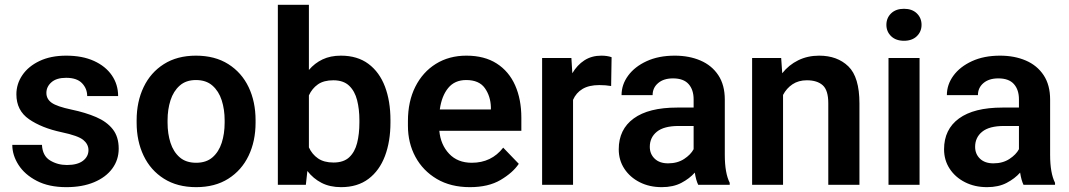

<svg xmlns="http://www.w3.org/2000/svg" viewBox="-20 -770 4454 800"><path d="M348.6 -144.5Q348.6 -168.9 327.1 -186.8Q305.7 -204.6 236.3 -219.2Q153.8 -236.8 101.1 -273.2Q48.3 -309.6 48.3 -377Q48.3 -420.4 73.2 -457Q98.1 -493.7 144.8 -515.9Q191.4 -538.1 255.9 -538.1Q323.2 -538.1 371.6 -516.1Q419.9 -494.1 446 -456.1Q472.2 -418 472.2 -369.6H343.3Q343.3 -400.9 321.8 -423.3Q300.3 -445.8 255.4 -445.8Q215.3 -445.8 194.3 -427.2Q173.3 -408.7 173.3 -382.8Q173.3 -357.4 195.3 -341.8Q217.3 -326.2 277.3 -313.5Q335.9 -301.3 380.4 -282.2Q424.8 -263.2 449.7 -231.7Q474.6 -200.2 474.6 -150.4Q474.6 -104 447.8 -67.6Q420.9 -31.2 371.8 -10.7Q322.8 9.8 256.3 9.8Q183.6 9.8 133.3 -16.4Q83 -42.5 57.1 -83Q31.2 -123.5 31.2 -166.5H154.8Q157.2 -120.6 188.5 -101.6Q219.7 -82.5 258.8 -82.5Q302.7 -82.5 325.7 -100.1Q348.6 -117.7 348.6 -144.5Z M549.3 -258.8V-269Q549.3 -346.2 578.4 -407Q607.4 -467.8 662.8 -502.9Q718.3 -538.1 796.4 -538.1Q875.5 -538.1 931.2 -502.9Q986.8 -467.8 1015.9 -407Q1044.9 -346.2 1044.9 -269V-258.8Q1044.9 -182.1 1015.9 -121.3Q986.8 -60.5 931.4 -25.4Q876 9.8 797.4 9.8Q718.8 9.8 663.1 -25.4Q607.4 -60.5 578.4 -121.3Q549.3 -182.1 549.3 -258.8ZM678.2 -269V-258.8Q678.2 -212.9 690.4 -175Q702.6 -137.2 728.8 -114.5Q754.9 -91.8 797.4 -91.8Q839.4 -91.8 865.5 -114.5Q891.6 -137.2 903.8 -175Q916 -212.9 916 -258.8V-269Q916 -314 903.8 -352.1Q891.6 -390.1 865.2 -413.3Q838.9 -436.5 796.4 -436.5Q754.9 -436.5 728.8 -413.3Q702.6 -390.1 690.4 -352.1Q678.2 -314 678.2 -269Z M1606.9 -269.5V-259.3Q1606.9 -180.7 1584 -119.9Q1561 -59.1 1515.4 -24.7Q1469.7 9.8 1401.4 9.8Q1354.5 9.8 1319.8 -8.1Q1285.2 -25.9 1260.7 -57.6L1254.4 0H1137.7V-750H1267.1V-478.5Q1291 -506.8 1324 -522.5Q1356.9 -538.1 1400.4 -538.1Q1469.2 -538.1 1515.1 -503.9Q1561 -469.7 1584 -409.2Q1606.9 -348.6 1606.9 -269.5ZM1477.5 -259.3V-269.5Q1477.5 -314.5 1468 -352.3Q1458.5 -390.1 1434.8 -412.8Q1411.1 -435.5 1368.7 -435.5Q1329.1 -435.5 1304.7 -418.5Q1280.3 -401.4 1267.1 -372.6V-155.8Q1280.3 -127 1305.2 -109.9Q1330.1 -92.8 1369.6 -92.8Q1411.6 -92.8 1435.1 -114.7Q1458.5 -136.7 1468 -174.3Q1477.5 -211.9 1477.5 -259.3Z M1938 9.8Q1857.9 9.8 1800 -24.4Q1742.2 -58.6 1710.9 -116.5Q1679.7 -174.3 1679.7 -246.1V-265.6Q1679.7 -347.2 1710.4 -408.4Q1741.2 -469.7 1796.1 -503.9Q1851.1 -538.1 1923.3 -538.1Q1998.5 -538.1 2049.6 -505.4Q2100.6 -472.7 2126.5 -414.3Q2152.3 -356 2152.3 -279.3V-225.1H1810.5Q1815.9 -167 1851.3 -129.4Q1886.7 -91.8 1945.8 -91.8Q2027.8 -91.8 2076.7 -154.8L2141.6 -87.4Q2116.7 -50.3 2065.9 -20.3Q2015.1 9.8 1938 9.8ZM1922.4 -436.5Q1874.5 -436.5 1847.4 -403.3Q1820.3 -370.1 1812.5 -314H2025.4V-323.7Q2023.9 -369.6 2000 -403.1Q1976.1 -436.5 1922.4 -436.5Z M2528.3 -531.7 2526.4 -411.6Q2503.9 -415.5 2477.1 -415.5Q2434.1 -415.5 2407.2 -399.4Q2380.4 -383.3 2367.7 -354V0H2238.8V-528.3H2360.8L2364.7 -464.8Q2384.8 -499 2415 -518.6Q2445.3 -538.1 2485.4 -538.1Q2510.3 -538.1 2528.3 -531.7Z M2889.2 0Q2879.9 -19 2875 -50.8Q2853 -25.9 2819.1 -8.1Q2785.2 9.8 2737.3 9.8Q2686 9.8 2645.5 -10.7Q2605 -31.2 2581.5 -66.9Q2558.1 -102.5 2558.1 -147.9Q2558.1 -231 2620.4 -276.4Q2682.6 -321.8 2801.3 -321.8H2870.1V-356Q2870.1 -396 2849.1 -419.7Q2828.1 -443.4 2784.2 -443.4Q2745.1 -443.4 2722.2 -423.8Q2699.2 -404.3 2699.2 -373.5H2569.8Q2569.8 -417.5 2597.2 -454.8Q2624.5 -492.2 2674.3 -515.1Q2724.1 -538.1 2791.5 -538.1Q2851.6 -538.1 2898.7 -517.8Q2945.8 -497.6 2972.9 -456.8Q3000 -416 3000 -355V-124.5Q3000 -48.8 3020.5 -8.3V0ZM2763.7 -89.4Q2802.7 -89.4 2830.6 -107.7Q2858.4 -126 2870.1 -148.4V-245.1H2807.6Q2746.6 -245.1 2717 -221.2Q2687.5 -197.3 2687.5 -158.2Q2687.5 -128.4 2707.8 -108.9Q2728 -89.4 2763.7 -89.4Z M3341.8 -435.5Q3307.1 -435.5 3282.2 -418.9Q3257.3 -402.3 3242.7 -374.5V0H3113.8V-528.3H3234.9L3239.3 -464.8Q3266.6 -499.5 3305.9 -518.8Q3345.2 -538.1 3393.1 -538.1Q3468.8 -538.1 3514.9 -493.4Q3561 -448.7 3561 -338.9V0H3431.2V-339.8Q3431.2 -394 3408 -414.8Q3384.8 -435.5 3341.8 -435.5Z M3673.3 -666.5Q3673.3 -695.3 3693.1 -714.4Q3712.9 -733.4 3746.6 -733.4Q3780.3 -733.4 3800 -714.4Q3819.8 -695.3 3819.8 -666.5Q3819.8 -638.2 3800 -619.1Q3780.3 -600.1 3746.6 -600.1Q3712.9 -600.1 3693.1 -619.1Q3673.3 -638.2 3673.3 -666.5ZM3811.5 -528.3V0H3682.1V-528.3Z M4244.6 0Q4235.4 -19 4230.5 -50.8Q4208.5 -25.9 4174.6 -8.1Q4140.6 9.8 4092.8 9.8Q4041.5 9.8 4001 -10.7Q3960.4 -31.2 3937 -66.9Q3913.6 -102.5 3913.6 -147.9Q3913.6 -231 3975.8 -276.4Q4038.1 -321.8 4156.7 -321.8H4225.6V-356Q4225.6 -396 4204.6 -419.7Q4183.6 -443.4 4139.6 -443.4Q4100.6 -443.4 4077.6 -423.8Q4054.7 -404.3 4054.7 -373.5H3925.3Q3925.3 -417.5 3952.6 -454.8Q3980 -492.2 4029.8 -515.1Q4079.6 -538.1 4147 -538.1Q4207 -538.1 4254.2 -517.8Q4301.3 -497.6 4328.4 -456.8Q4355.5 -416 4355.5 -355V-124.5Q4355.5 -48.8 4376 -8.3V0ZM4119.1 -89.4Q4158.2 -89.4 4186 -107.7Q4213.9 -126 4225.6 -148.4V-245.1H4163.1Q4102.1 -245.1 4072.5 -221.2Q4043 -197.3 4043 -158.2Q4043 -128.4 4063.2 -108.9Q4083.5 -89.4 4119.1 -89.4Z"/></svg>

Font: Vazirmatn RD UI FD SemiBold
Style: Regular
Weight: 600
Designer: Saber Rastikerdar
Foundry: Saber Rastikerdar
Version: Version 33.003